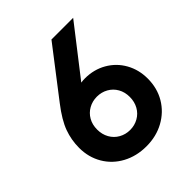

<svg xmlns="http://www.w3.org/2000/svg" viewBox="-208 -875 1018 1018"><g transform="rotate(-45 301.0 -366.5)"><path d="M42.8 -234.8Q42.8 -294 62.8 -348.9Q82.8 -403.8 137.8 -475L345.5 -745H508.2L255.2 -419.5L232.8 -443.5Q253.8 -459.8 275.8 -466.8Q297.8 -473.8 325 -473.8Q392 -473.8 445.8 -442.9Q499.5 -412 529.9 -358Q560.2 -304 560.2 -237.5Q560.2 -166 526.9 -109.5Q493.5 -53 434.5 -20.5Q375.5 12 301.5 12Q227.2 12 168.1 -19.9Q109 -51.8 75.9 -108.1Q42.8 -164.5 42.8 -234.8ZM424 -236Q424 -272.5 408 -300.6Q392 -328.8 363.8 -344.6Q335.5 -360.5 301.5 -360.5Q267.5 -360.5 239.2 -344.6Q211 -328.8 195 -300.6Q179 -272.5 179 -236Q179 -199.5 195.1 -170.9Q211.2 -142.2 239.5 -126.4Q267.8 -110.5 301.5 -110.5Q335.2 -110.5 363.5 -126.4Q391.8 -142.2 407.9 -170.9Q424 -199.5 424 -236Z"/></g></svg>

Font: Trafiko Sans Variable
Style: Regular
Weight: 400
Designer: Gumpita Rahayu / Trafiko
Foundry: Tokotype / Trafiko
Version: Version 0.001;FEAKit 1.0